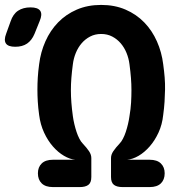

<svg xmlns="http://www.w3.org/2000/svg" viewBox="-111 -760 731 780"><path d="M213 0H104Q74 0 58.5 -15Q43 -30 43 -56Q43 -81 58.5 -96Q74 -111 104 -111H195Q173 -113 149 -127Q125 -141 104 -165Q83 -189 68 -221.5Q53 -254 48 -293Q44 -322 42.5 -347Q41 -372 41 -396Q41 -420 42.5 -445Q44 -470 48 -499Q54 -548 73.5 -592Q93 -636 125 -669Q157 -702 201 -721Q245 -740 300 -740Q355 -740 399 -721Q443 -702 475 -669Q507 -636 526.5 -592Q546 -548 552 -499Q556 -470 558 -445Q560 -420 559.5 -396Q559 -372 557.5 -347Q556 -322 552 -293Q548 -254 533 -221.5Q518 -189 497 -165Q476 -141 452 -127Q428 -113 405 -111H497Q527 -111 542.5 -96Q558 -81 558 -56Q558 -30 542.5 -15Q527 0 497 0H387Q364 0 352 -9Q340 -18 340 -41V-118Q340 -132 349.5 -146Q359 -160 375 -177Q382 -184 388.5 -196.5Q395 -209 400 -224Q405 -239 409 -256Q413 -273 415 -288Q420 -317 421.5 -343Q423 -369 423 -393.5Q423 -418 421 -443.5Q419 -469 415 -499Q412 -523 403 -545Q394 -567 379.5 -584Q365 -601 345 -611.5Q325 -622 300 -622Q275 -622 255 -611.5Q235 -601 220.5 -584Q206 -567 197 -545Q188 -523 185 -499Q181 -469 179 -443.5Q177 -418 177 -393.5Q177 -369 179 -343Q181 -317 185 -288Q187 -273 191 -256Q195 -239 200 -224Q205 -209 211.5 -196.5Q218 -184 225 -177Q241 -160 250.5 -146Q260 -132 260 -118V-41Q260 -18 248 -9Q236 0 213 0ZM29 -622Q18 -596 -1 -583Q-20 -570 -49 -570Q-78 -570 -87 -583.5Q-96 -597 -86 -623L-68 -673Q-58 -703 -37.5 -716.5Q-17 -730 13 -730Q43 -730 52.5 -716Q62 -702 50 -674Z"/></svg>

Font: Maple Mono NL
Style: Bold
Weight: 700
Monospace: yes
Designer: subframe7536
Version: Version 7.000